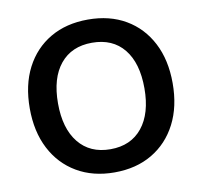

<svg xmlns="http://www.w3.org/2000/svg" viewBox="-80 -801 945 897"><g transform="rotate(-10 392.5 -352.5)"><path d="M393 10Q291 10 214.5 -35Q138 -80 96 -161.5Q54 -243 54 -353Q54 -464 96 -545Q138 -626 214 -670.5Q290 -715 393 -715Q496 -715 572 -670.5Q648 -626 690 -545Q732 -464 732 -354Q732 -243 690 -161.5Q648 -80 572 -35Q496 10 393 10ZM393 -100Q490 -100 544 -167Q598 -234 598 -353Q598 -473 544.5 -539Q491 -605 393 -605Q296 -605 242 -539Q188 -473 188 -353Q188 -234 242 -167Q296 -100 393 -100Z"/></g></svg>

Font: Nunito Sans
Style: Bold
Weight: 700
Designer: Vernon Adams
Foundry: Vernon Adams
Version: Version 3.101; ttfautohint (v1.8.4.7-5d5b);gftools[0.9.27]